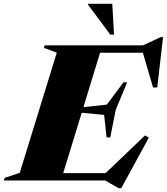

<svg xmlns="http://www.w3.org/2000/svg" viewBox="-76 -955 882 1016"><path d="M550.5 40.5 481 0H-55.5L-52 -13.5L28.5 -40.5L224.5 -676.5L156.5 -701.5L160 -715H680.5L774 -758.5H787L756 -492H734L680 -676H453.5L365.5 -388L489.5 -401.5L577.5 -519.5H597L536 -373L507.5 -227.5H488L475 -347L356.5 -358.5L258.5 -39H483L691.5 -238.5L711.5 -226.5L566 40.5ZM527.5 -772H507.5L390 -930V-935H518Z"/></svg>

Font: Newsreader 72pt ExtraBold
Style: Italic
Weight: 800
Italic angle: -17°
Designer: Hugues Gentile
Foundry: Production Type
Version: Version 1.003; ttfautohint (v1.8.3)